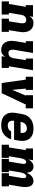

<svg xmlns="http://www.w3.org/2000/svg" viewBox="1287 -1855 576 3190"><g transform="rotate(90 1575.0 -260.0)"><path d="M3 0V-120H46L93 -400H65V-520H260L250 -464Q260 -479 272 -491.5Q284 -504 299.5 -513Q315 -522 331.5 -525Q348 -528 364 -528Q392 -528 418.5 -519Q445 -510 464.5 -492Q484 -474 495.5 -449.5Q507 -425 511.5 -398Q516 -371 514.5 -342Q513 -313 508 -285L481 -120H509V0H290V-120H334L364 -304Q366 -316 367 -327.5Q368 -339 367 -350.5Q366 -362 363 -372.5Q360 -383 353.5 -391.5Q347 -400 336 -404Q325 -408 314 -408Q298 -408 283 -403Q268 -398 256 -387Q244 -376 237.5 -361.5Q231 -347 228 -332L193 -120H221V0Z M810 8Q782 8 755.5 -1Q729 -10 709 -28Q689 -46 678 -70.5Q667 -95 662.5 -122Q658 -149 659.5 -178Q661 -207 665 -235L693 -400H665V-520H860L809 -216Q807 -204 806 -192.5Q805 -181 806 -169.5Q807 -158 810.5 -147.5Q814 -137 820.5 -128.5Q827 -120 837.5 -116Q848 -112 860 -112Q875 -112 890 -117Q905 -122 917 -133Q929 -144 936 -158.5Q943 -173 945 -188L980 -400H952V-520H1147L1081 -120H1109V0H914L923 -56Q914 -41 901.5 -28.5Q889 -16 874 -7Q859 2 842.5 5Q826 8 810 8Z M1359 0 1303 -400H1255V-520H1474V-400H1452L1473 -174L1568 -400H1562V-520H1780V-400H1717L1528 0Z M2061 8Q2036 8 2012.5 5Q1989 2 1966.5 -5.5Q1944 -13 1925 -26Q1906 -39 1891.5 -56Q1877 -73 1868 -94.5Q1859 -116 1855 -139Q1851 -162 1852 -186.5Q1853 -211 1857 -235L1874 -335Q1879 -363 1888.5 -389.5Q1898 -416 1915.5 -439.5Q1933 -463 1957 -481Q1981 -499 2008 -509.5Q2035 -520 2062.5 -524Q2090 -528 2117 -528Q2149 -528 2180.5 -522Q2212 -516 2238 -501.5Q2264 -487 2283 -463Q2302 -439 2311.5 -410Q2321 -381 2321 -349Q2321 -317 2316 -285L2303 -206H1986Q1984 -186 1986 -167Q1988 -148 1997.5 -132.5Q2007 -117 2024 -109Q2041 -101 2061 -101Q2075 -101 2090 -103.5Q2105 -106 2119.5 -112.5Q2134 -119 2145 -130.5Q2156 -142 2160 -157H2293Q2284 -120 2261 -87Q2238 -54 2205.5 -31.5Q2173 -9 2135.5 -0.5Q2098 8 2061 8ZM2004 -314H2187Q2190 -334 2188 -353Q2186 -372 2177 -387.5Q2168 -403 2151 -411Q2134 -419 2115 -419Q2095 -419 2075 -412Q2055 -405 2040 -390.5Q2025 -376 2016.5 -356.5Q2008 -337 2005 -317Z M2385 0V-120H2429L2475 -400H2447V-520H2642L2630 -447Q2639 -464 2651.5 -479Q2664 -494 2679.5 -505.5Q2695 -517 2713.5 -522.5Q2732 -528 2750 -528Q2772 -528 2791.5 -519.5Q2811 -511 2823.5 -494.5Q2836 -478 2842.5 -457.5Q2849 -437 2851 -415Q2860 -437 2872.5 -457Q2885 -477 2902 -493.5Q2919 -510 2941.5 -519Q2964 -528 2986 -528Q3009 -528 3029 -519Q3049 -510 3061.5 -493Q3074 -476 3080 -455Q3086 -434 3087.5 -411.5Q3089 -389 3087 -366Q3085 -343 3082 -320L3048 -120H3076V0H2858V-120H2901L2939 -345Q2940 -356 2940.5 -366.5Q2941 -377 2937 -386.5Q2933 -396 2925 -402Q2917 -408 2906 -408Q2895 -408 2885 -400.5Q2875 -393 2869 -383Q2863 -373 2858.5 -362Q2854 -351 2851 -340Q2848 -329 2845.5 -318Q2843 -307 2841 -296L2812 -120H2840V0H2621V-120H2665L2702 -345Q2704 -356 2704 -366.5Q2704 -377 2700.5 -386.5Q2697 -396 2688.5 -402Q2680 -408 2670 -408Q2659 -408 2649 -400.5Q2639 -393 2632.5 -383Q2626 -373 2622 -362Q2618 -351 2614.5 -340Q2611 -329 2609 -318Q2607 -307 2605 -296L2576 -120H2603V0Z"/></g></svg>

Font: Iosevka Etoile Heavy Oblique
Style: Regular
Weight: 900
Italic angle: -9°
Designer: Belleve Invis
Foundry: Belleve Invis
Version: Version 15.5.2; ttfautohint (v1.8.4)